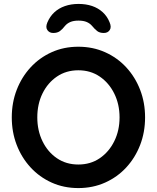

<svg xmlns="http://www.w3.org/2000/svg" viewBox="-20 -948 799 978"><path d="M719 -350Q719 -275 694 -210Q669 -145 623.5 -95.5Q578 -46 515.5 -18Q453 10 379 10Q305 10 243 -18Q181 -46 135.5 -95.5Q90 -145 65 -210Q40 -275 40 -350Q40 -425 65 -490Q90 -555 135.5 -604.5Q181 -654 243 -682Q305 -710 379 -710Q453 -710 515.5 -682Q578 -654 623.5 -604.5Q669 -555 694 -490Q719 -425 719 -350ZM589 -350Q589 -417 562 -471.5Q535 -526 488 -558Q441 -590 379 -590Q317 -590 270 -558Q223 -526 196.5 -472Q170 -418 170 -350Q170 -283 196.5 -228.5Q223 -174 270 -142Q317 -110 379 -110Q441 -110 488 -142Q535 -174 562 -228.5Q589 -283 589 -350ZM380 -928Q418 -928 449 -917.5Q480 -907 503 -886Q526 -865 538 -835Q549 -810 539 -795Q529 -780 509 -780Q488 -780 475.5 -789.5Q463 -799 449 -816Q438 -829 421.5 -836Q405 -843 380 -843Q355 -843 338.5 -836Q322 -829 311 -816Q298 -799 285 -789.5Q272 -780 251 -780Q232 -780 221.5 -794.5Q211 -809 221 -833Q234 -864 256.5 -885Q279 -906 310.5 -917Q342 -928 380 -928Z"/></svg>

Font: zvoove
Style: Bold
Weight: 700
Designer: Vernon Adams (Nunito) & Andrew Paglinawan (Quicksand)
Foundry: zvoove
Version: Version 3.006